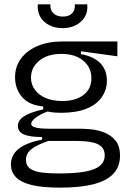

<svg xmlns="http://www.w3.org/2000/svg" viewBox="-20 -704 593 880"><path d="M257 156Q171 156 121.5 143Q72 130 51 106Q30 82 30 50Q30 7 65 -21.5Q100 -50 173 -64V-76Q116 -76 89 -88Q62 -100 62 -127Q62 -152 88.5 -170Q115 -188 178 -203V-216Q113 -222 81 -259.5Q49 -297 49 -350Q49 -399 76.5 -436Q104 -473 153 -493.5Q202 -514 267 -514H518V-446L351 -469V-456Q413 -444 441.5 -412.5Q470 -381 470 -335Q470 -292 446 -258Q422 -224 375.5 -205.5Q329 -187 261 -187Q245 -187 231 -188Q217 -189 198 -193Q157 -177 140 -162Q123 -147 123 -137Q123 -127 135.5 -122Q148 -117 168 -115.5Q188 -114 207 -114H349Q365 -114 395 -111.5Q425 -109 456 -97.5Q487 -86 508.5 -61Q530 -36 530 10Q530 60 499.5 92.5Q469 125 408 140.5Q347 156 257 156ZM250 91Q326 91 372.5 82Q419 73 439.5 54.5Q460 36 460 9Q460 -16 447 -29.5Q434 -43 413 -49Q392 -55 368.5 -56.5Q345 -58 325 -58H201Q144 -38 121.5 -18.5Q99 1 99 28Q99 56 119 69.5Q139 83 173.5 87Q208 91 250 91ZM265 -241Q327 -241 363 -269Q399 -297 399 -345Q399 -395 361.5 -426Q324 -457 262 -457Q197 -457 159.5 -425.5Q122 -394 122 -348Q122 -317 140 -292.5Q158 -268 190 -254.5Q222 -241 265 -241ZM153 -684H211Q209 -659 224.5 -643.5Q240 -628 268 -628Q295 -628 310 -642.5Q325 -657 323 -684H380Q383 -650 368.5 -626Q354 -602 327.5 -588.5Q301 -575 267 -575Q232 -575 205 -589Q178 -603 164.5 -627Q151 -651 153 -684Z"/></svg>

Font: Bricolage Grotesque 72pt Light
Style: Regular
Weight: 300
Designer: Mathieu Triay
Foundry: Atelier Triay
Version: Version 1.001;gftools[0.9.33.dev8+g029e19f]